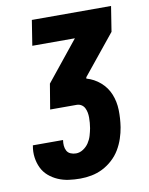

<svg xmlns="http://www.w3.org/2000/svg" viewBox="-83 -796 666 857"><g transform="rotate(-10 250.0 -367.5)"><path d="M212 0Q185 0 159.5 -3.5Q134 -7 111 -17Q88 -27 69.5 -43Q51 -59 40.5 -81Q30 -103 26.5 -128.5Q23 -154 28 -181V-183H165V-182Q163 -170 164 -157.5Q165 -145 170.5 -134.5Q176 -124 187.5 -119Q199 -114 212 -114Q229 -114 244.5 -124Q260 -134 270 -149Q280 -164 285 -181Q290 -198 293 -214Q295 -226 296 -238Q297 -250 297 -261.5Q297 -273 295 -284Q293 -295 288 -305Q283 -315 273.5 -321Q264 -327 252 -327H132L151 -441L296 -621H103L121 -735H480L462 -621L316 -441L315 -435Q350 -425 377.5 -401Q405 -377 418.5 -343.5Q432 -310 433 -272Q434 -234 428 -195Q424 -170 415.5 -144.5Q407 -119 393 -95.5Q379 -72 358 -53Q337 -34 313 -22Q289 -10 263 -5Q237 0 212 0Z"/></g></svg>

Font: Iosevka SS18 Heavy
Style: Italic
Weight: 900
Italic angle: -9°
Monospace: yes
Designer: Belleve Invis
Foundry: Belleve Invis
Version: Version 25.1.1; ttfautohint (v1.8.4)